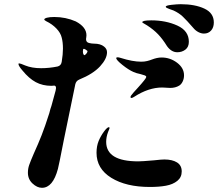

<svg xmlns="http://www.w3.org/2000/svg" viewBox="-20 -879 1040 915"><path d="M999 -772Q999 -748 986 -733.5Q973 -719 952 -719Q939 -719 925.5 -726Q912 -733 902 -745Q869 -783 851 -800Q833 -817 807 -829Q796 -833 787.5 -836Q779 -839 774.5 -841.5Q770 -844 770 -847Q770 -853 797.5 -856Q825 -859 841 -859Q909 -859 954 -838Q999 -817 999 -772ZM358 -500Q343 -494 339 -478L285 -216Q259 -83 256 -74Q232 16 180 16Q157 16 135 -4.5Q113 -25 113 -56Q113 -75 119 -92.5Q125 -110 141 -147Q162 -193 178.5 -235Q195 -277 215 -340Q220 -361 225 -374Q241 -432 245 -447Q247 -455 247 -459Q247 -471 238 -471Q233 -470 225 -470Q183 -470 150.5 -487.5Q118 -505 87 -543Q68 -565 68 -574Q68 -577 71 -577Q77 -577 100 -567Q132 -554 176 -554Q214 -554 254 -562Q271 -566 274 -584Q280 -620 280 -647Q280 -678 274 -700Q269 -722 249 -743Q229 -764 200 -778Q191 -783 191 -786Q191 -791 203.5 -794.5Q216 -798 239 -798Q293 -798 341 -777Q392 -750 392 -711Q392 -704 391 -700L390 -693Q390 -677 405 -674Q417 -671 428 -671Q459 -671 476 -657Q490 -646 490 -630Q490 -599 457 -563Q424 -527 358 -500ZM880 -680Q880 -655 863.5 -642.5Q847 -630 825 -630Q797 -630 776 -659Q755 -693 733.5 -715.5Q712 -738 681 -758Q672 -764 665 -767.5Q658 -771 658 -773Q658 -782 701 -782Q771 -782 825.5 -757Q880 -732 880 -680ZM375 -633Q375 -624 378.5 -619Q382 -614 386 -618Q397 -627 397 -636Q378 -652 376 -643Q375 -640 375 -633ZM857 -520Q857 -504 850.5 -490.5Q844 -477 834 -471Q816 -460 791 -460L753 -462Q688 -462 620 -418Q611 -412 606 -412Q602 -412 602 -416Q602 -420 605 -424Q612 -434 638 -462Q677 -505 677 -512Q677 -517 670.5 -519.5Q664 -522 649 -526Q629 -530 616 -536Q593 -546 563.5 -569.5Q534 -593 534 -602Q534 -606 540 -606Q546 -606 555 -603Q612 -585 653 -585Q668 -585 680.5 -588Q693 -591 703 -595Q729 -605 750 -605Q791 -605 824 -580Q857 -555 857 -520ZM846 -62Q846 -34 825 -17Q804 0 771 6Q739 12 694 12Q581 12 510.5 -31.5Q440 -75 440 -151Q440 -182 450 -207Q460 -231 475.5 -252Q491 -273 499 -273Q502 -273 502 -269Q502 -266 499.5 -261Q497 -256 495 -250Q486 -226 486 -203Q486 -110 639 -110Q657 -110 714 -115Q750 -119 763 -119Q801 -119 823.5 -105Q846 -91 846 -62Z"/></svg>

Font: Shippori Mincho B1 ExtraBold
Style: Regular
Weight: 800
Designer: FONTDASU
Foundry: FONTDASU / Google Inc. / but / Adobe
Version: Version 3.110; ttfautohint (v1.8.3)